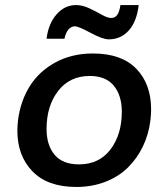

<svg xmlns="http://www.w3.org/2000/svg" viewBox="-20 -724 662 755"><path d="M273.9 -620.6Q260.7 -620.6 249.8 -608.6Q238.8 -596.7 233.4 -571.8H163.1Q170.4 -630.9 202.4 -667.5Q234.4 -704.1 279.3 -704.1Q304.2 -704.1 331.1 -691.4Q357.9 -678.7 380.4 -666Q402.8 -653.3 417.5 -653.3Q431.6 -653.3 440.4 -664.6Q449.2 -675.8 453.6 -704.1H525.4Q517.6 -638.7 486.3 -604Q455.1 -569.3 407.7 -569.3Q383.3 -569.3 335.9 -595Q288.6 -620.6 273.9 -620.6ZM459 -284.7Q459 -348.6 427.5 -387Q396 -425.3 333 -425.3Q254.4 -425.3 208.7 -366.5Q163.1 -307.6 163.1 -216.8Q163.1 -153.3 194.6 -115.5Q226.1 -77.6 290.5 -77.6Q369.6 -77.6 414.3 -136.2Q459 -194.8 459 -284.7ZM280.3 11.2Q167.5 11.2 107.9 -50Q48.3 -111.3 48.3 -210Q48.3 -227.5 50.8 -250.5Q60.1 -325.7 96.7 -384.5Q133.3 -443.4 197.8 -478.5Q262.2 -513.7 345.2 -513.7Q458 -513.7 516.1 -453.6Q574.2 -393.6 574.2 -293.9Q574.2 -272.5 571.3 -249.5Q564.5 -195.3 542 -148.4Q519.5 -101.6 483.4 -65.7Q447.3 -29.8 394.8 -9.3Q342.3 11.2 280.3 11.2Z"/></svg>

Font: Muli
Style: Semi-BoldItalic
Weight: 600
Italic angle: -7°
Designer: Vernon Adams
Foundry: newtypography
Version: Version 2.0; ttfautohint (v1.00rc1.2-2d82) -l 8 -r 50 -G 200